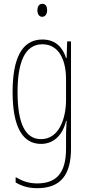

<svg xmlns="http://www.w3.org/2000/svg" viewBox="-20 -744 462 1006"><path d="M202 -724C182 -724 176 -706 176 -690C176 -672 184 -656 201 -656C217 -656 227 -670 227 -691C227 -707 221 -724 202 -724ZM202 -537C92 -537 46 -433 46 -262C46 -76 100 10 195 10C266 10 311 -43 326 -111H329C326 -70 326 -43 326 -12V35C326 163 275 217 175 217C130 217 98 205 62 184V212C95 232 132 242 175 242C297 242 352 173 352 35V-527H332L329 -440H326C311 -489 276 -537 202 -537ZM202 -512C291 -512 326 -426 326 -329V-221C326 -126 291 -15 195 -15C114 -15 72 -93 72 -262C72 -411 107 -512 202 -512Z"/></svg>

Font: Noto Sans Myanmar UI ExtraCondensed Thin
Style: Regular
Weight: 100
Width: 2
Designer: Monotype Design Team
Foundry: Monotype Imaging Inc.
Version: Version 2.103